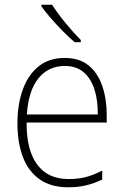

<svg xmlns="http://www.w3.org/2000/svg" viewBox="-20 -785 527 815"><path d="M255 -539Q318 -539 357 -506.5Q396 -474 414.5 -419Q433 -364 433 -297V-265H93Q92 -149 137.5 -87Q183 -25 271 -25Q311 -25 343 -33Q375 -41 414 -61V-23Q381 -7 346.5 1.5Q312 10 270 10Q196 10 148 -24Q100 -58 77 -119Q54 -180 54 -262Q54 -341 76.5 -404Q99 -467 143.5 -503Q188 -539 255 -539ZM255 -505Q186 -505 143.5 -453Q101 -401 94 -299H395Q396 -358 381 -405Q366 -452 335 -478.5Q304 -505 255 -505ZM201 -765Q223 -730 258 -687.5Q293 -645 323 -615V-606H297Q273 -626 246.5 -653Q220 -680 196 -707.5Q172 -735 156 -758V-765Z"/></svg>

Font: Noto Sans Gujarati UI SemiCondensed ExtraLight
Style: Regular
Weight: 200
Width: 4
Designer: Jelle Bosma - Monotype Design Team, Universal Thirst
Foundry: Monotype Imaging Inc.
Version: Version 2.106; ttfautohint (v1.8.4.7-5d5b)